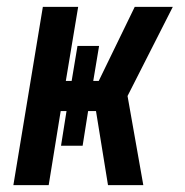

<svg xmlns="http://www.w3.org/2000/svg" viewBox="-20 -540 540 560"><path d="M19 0 105 -520H208L172 -304H189L206 -406H269L252 -304H268L373 -520H484L352 -260L398 0H295L260 -216H237L221 -115H158L174 -216H157L122 0Z"/></svg>

Font: Iosevka SS18
Style: Bold Italic
Weight: 700
Italic angle: -9°
Monospace: yes
Designer: Belleve Invis
Foundry: Belleve Invis
Version: Version 25.1.1; ttfautohint (v1.8.4)